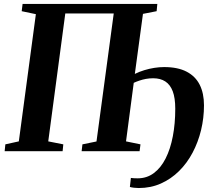

<svg xmlns="http://www.w3.org/2000/svg" viewBox="-20 -763 1076 969"><path d="M680 186Q669.5 186 656.2 184.5Q643 183 635.5 180.5L640.5 135Q647 136 656.5 136.5Q666 137 674.5 137Q721 137 756.5 110.5Q792 84 816 36.5Q840 -11 852.2 -75Q864.5 -139 864.5 -214.5Q864.5 -268.5 851.8 -302.2Q839 -336 814.2 -352Q789.5 -368 753 -368Q734 -368 716.5 -364.8Q699 -361.5 683.5 -356.2Q668 -351 655 -345L616 -49.5L689 -34.5L684.5 0H392L396 -34.5L467 -49L554 -695H309.5L223.5 -49.5L299.5 -34.5L296 0H3.5L7 -34.5L75 -49.5L161 -691.5L89.5 -706.5L94 -743H774L770.5 -706.5L701.5 -693L660.5 -390Q684 -401.5 708.8 -409Q733.5 -416.5 758.8 -420.5Q784 -424.5 808.5 -424.5Q877.5 -424.5 922 -401.2Q966.5 -378 988 -335Q1009.5 -292 1009.5 -231.5Q1009.5 -167.5 994.8 -106.5Q980 -45.5 952 7.5Q924 60.5 883.5 100.5Q843 140.5 792 163.2Q741 186 680 186Z"/></svg>

Font: Merriweather 72pt
Style: Bold Italic
Weight: 700
Italic angle: -7.8°
Version: Version 2.101